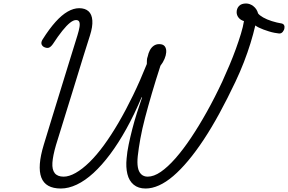

<svg xmlns="http://www.w3.org/2000/svg" viewBox="-20 -1062 1652 1101"><path d="M329 19Q241 19 217 -44Q193 -107 231 -232Q254 -307 278 -386Q302 -465 327 -545Q352 -625 376 -704Q400 -783 424 -859Q433 -888 436 -907.5Q439 -927 434.5 -937Q430 -947 416 -947Q401 -947 381.5 -931.5Q362 -916 337.5 -885.5Q313 -855 283 -809Q270 -791 258.5 -788Q247 -785 231 -793Q219 -801 217.5 -812Q216 -823 225 -837Q263 -897 298.5 -936.5Q334 -976 368 -995.5Q402 -1015 434 -1015Q468 -1015 487.5 -997.5Q507 -980 509.5 -944.5Q512 -909 496 -859Q477 -801 460 -745Q443 -689 426.5 -636Q410 -583 394.5 -532Q379 -481 363 -430.5Q347 -380 332 -330Q317 -280 301 -230Q283 -168 280.5 -128.5Q278 -89 294 -69Q310 -49 345 -49Q376 -49 414 -70.5Q452 -92 493 -132Q534 -172 576 -229.5Q618 -287 660 -359Q702 -431 743 -515.5Q784 -600 822 -695Q822 -707 822.5 -717.5Q823 -728 827 -738Q831 -758 839.5 -774Q848 -790 861.5 -799.5Q875 -809 893 -809Q916 -809 925.5 -795.5Q935 -782 933 -761Q932 -745 923.5 -724.5Q915 -704 900 -685Q873 -602 851 -527Q829 -452 812 -387.5Q795 -323 785 -267.5Q775 -212 770 -167Q766 -129 770.5 -103Q775 -77 789.5 -63Q804 -49 827 -49Q862 -49 902 -76.5Q942 -104 986 -154Q1030 -204 1075.5 -272Q1121 -340 1166.5 -421.5Q1212 -503 1255 -595Q1276 -641 1296 -688.5Q1316 -736 1332.5 -781.5Q1349 -827 1361.5 -868Q1374 -909 1379 -941Q1359 -947 1348 -961Q1337 -975 1337 -992Q1337 -1013 1350.5 -1027.5Q1364 -1042 1391 -1042Q1413 -1042 1433 -1026.5Q1453 -1011 1460 -985Q1468 -974 1489 -962Q1510 -950 1538.5 -941Q1567 -932 1597 -927Q1605 -925 1609 -918Q1613 -911 1611 -901Q1610 -890 1601.5 -879.5Q1593 -869 1580 -870Q1569 -871 1553.5 -874Q1538 -877 1522 -882Q1506 -887 1491 -892.5Q1476 -898 1464 -904Q1452 -910 1444 -916Q1433 -868 1416.5 -814.5Q1400 -761 1378.5 -705.5Q1357 -650 1330 -593Q1284 -496 1238.5 -412.5Q1193 -329 1148 -261Q1103 -193 1059 -140.5Q1015 -88 973.5 -52.5Q932 -17 892 1Q852 19 815 19Q773 19 746.5 -3Q720 -25 710.5 -64Q701 -103 706 -153Q709 -191 718 -234Q727 -277 739 -323.5Q751 -370 765.5 -415.5Q780 -461 795 -504H792Q750 -405 704.5 -323Q659 -241 611.5 -177.5Q564 -114 516 -70Q468 -26 420.5 -3.5Q373 19 329 19Z"/></svg>

Font: Playwrite US Trad Light
Style: Regular
Weight: 300
Designer: Veronika Burian, José Scaglione
Foundry: TypeTogether
Version: Version 1.003